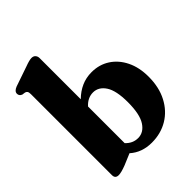

<svg xmlns="http://www.w3.org/2000/svg" viewBox="-212 -872 1007 1007"><g transform="rotate(-45 291.5 -368.5)"><path d="M223 -718V-413Q253 -442.5 287.8 -458Q322.5 -473.5 363.5 -473.5Q420 -473.5 464 -445Q508 -416.5 533.2 -365.2Q558.5 -314 558.5 -245Q558.5 -166.5 528.2 -108.8Q498 -51 445.5 -19.5Q393 12 326 12Q252.5 12 203.5 -32L140.5 -5.5Q102 9.5 82.5 9.5Q57 9.5 57 -16V-616Q57 -630.5 53.2 -636.2Q49.5 -642 41.5 -644.5L23.5 -647Q6.5 -654 6.5 -670Q6.5 -688 32 -698L142.5 -736Q177 -749 193 -749Q207.5 -749 215.2 -740.2Q223 -731.5 223 -718ZM293.5 -393Q253.5 -393 223 -359V-87.5Q252 -56 292 -56Q333.5 -56 360.2 -97Q387 -138 387 -227.5Q387 -313.5 360.8 -353.2Q334.5 -393 293.5 -393Z"/></g></svg>

Font: Fraunces 72pt S050
Style: Bold
Weight: 700
Version: Version 1.000; ttfautohint (v1.8.3)